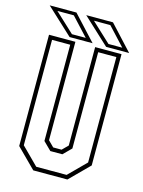

<svg xmlns="http://www.w3.org/2000/svg" viewBox="-126 -921 741 995"><g transform="rotate(15 244.5 -424.0)"><path d="M153 0 50 -103V-700H191.5V-172L222 -141.5H267L297.5 -172V-700H439V-103L336 0ZM163 -22H326L417 -113V-678.5H319.5V-162L277 -119.5H212.5L169.5 -162V-678.5H72V-113ZM475.5 -716H352L210 -848H353.5ZM434 -733.5 344 -830.5H256L360 -733.5ZM279.5 -716H156L14 -848H157.5ZM238 -733.5 148 -830.5H60L164 -733.5Z"/></g></svg>

Font: Tourney Condensed ExtraLight
Style: Regular
Weight: 200
Width: 3
Designer: Tyler Finck
Foundry: Etcetera Type Co
Version: Version 1.010; ttfautohint (v1.8.3)